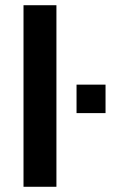

<svg xmlns="http://www.w3.org/2000/svg" viewBox="-20 -715 442 735"><path d="M196 0H70V-695H196ZM273 -282V-391H384V-282Z"/></svg>

Font: Maven Pro SemiBold
Style: Regular
Weight: 600
Designer: Joe Prince
Foundry: Joe Prince
Version: Version 2.103